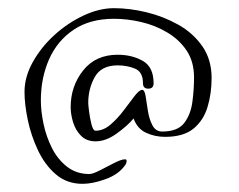

<svg xmlns="http://www.w3.org/2000/svg" viewBox="-20 -331 584 470"><path d="M498 -140Q498 -102 488 -69Q478 -36 453.5 -16Q429 4 384 4Q359 4 337.5 -6Q316 -16 307 -41Q292 -23 265.5 -4Q239 15 214 15Q192 15 178.5 1.5Q165 -12 159 -31.5Q153 -51 153 -69Q153 -120 183.5 -158.5Q214 -197 268 -197Q303 -197 329.5 -182Q356 -167 356 -127Q356 -114 343 -114Q330 -114 330 -127Q330 -155 310.5 -163Q291 -171 268 -171Q228 -171 212 -142.5Q196 -114 196 -79Q196 -75 198 -58.5Q200 -42 204 -26.5Q208 -11 214 -11Q233 -11 250.5 -26Q268 -41 283 -61Q298 -81 309.5 -96Q321 -111 328 -111Q334 -111 336.5 -95.5Q339 -80 342 -60Q345 -40 353 -24.5Q361 -9 377 -9Q415 -9 431 -30Q447 -51 451 -82Q455 -113 455 -141Q455 -180 437 -207Q419 -234 389.5 -251.5Q360 -269 326 -277Q292 -285 259 -285Q200 -285 160 -258Q120 -231 100 -185.5Q80 -140 80 -85Q80 -59 86.5 -28Q93 3 107 31Q121 59 144 77Q167 95 199 95Q207 95 224.5 86Q242 77 259.5 68Q277 59 286 59Q290 59 290 63Q290 66 288.5 69.5Q287 73 285 75Q270 96 238.5 107.5Q207 119 182 119Q144 119 117 96Q90 73 73 37Q56 1 48 -37.5Q40 -76 40 -106Q40 -143 60.5 -179.5Q81 -216 113.5 -245.5Q146 -275 184.5 -293Q223 -311 259 -311Q297 -311 338.5 -301Q380 -291 416.5 -270.5Q453 -250 475.5 -217.5Q498 -185 498 -140Z"/></svg>

Font: Ingrid Darling
Style: Regular
Weight: 400
Designer: Robert E. Leuschke
Foundry: Robert E. Leuschke
Version: Version 1.010; ttfautohint (v1.8.3)